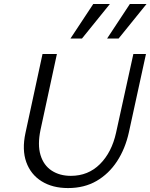

<svg xmlns="http://www.w3.org/2000/svg" viewBox="-20 -927 749 956"><path d="M318.6 9.4Q241.4 9.4 187.2 -24.4Q133 -58.2 110.9 -119.7Q88.8 -181.3 106.8 -264.9L191.7 -658H263.3L181.6 -279.8Q166.3 -206.3 181.7 -155.1Q197.1 -104 237 -77.7Q277 -51.4 332.8 -51.4Q419.1 -51.4 477.6 -109.8Q536.2 -168.2 557.9 -266.1L644 -658H706.8L621.8 -268.5Q603.7 -186.4 562.8 -123.9Q521.9 -61.5 460.8 -26Q399.7 9.4 318.6 9.4ZM330.8 -735.1 444.3 -907H527.1L388.1 -735.1ZM513.2 -735.1 626.6 -907H709.5L570.5 -735.1Z"/></svg>

Font: Ysabeau
Style: Bold Italic
Weight: 700
Italic angle: -12°
Designer: Christian Thalmann (Catharsis Fonts)
Version: Version 2.002